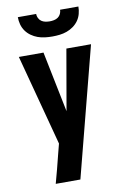

<svg xmlns="http://www.w3.org/2000/svg" viewBox="-102 -1014 705 1074"><g transform="rotate(-10 250.0 -477.5)"><path d="M125 0Q136 -40 146.5 -80Q157 -120 167 -161L182 -219L45 -735H185L255 -390L315 -735H455L265 0ZM250 -815Q229 -815 208 -817.5Q187 -820 167.5 -827Q148 -834 130.5 -846.5Q113 -859 101 -876Q89 -893 83.5 -913.5Q78 -934 78 -955H182Q182 -943 187.5 -931.5Q193 -920 203 -913Q213 -906 225.5 -903.5Q238 -901 250 -901Q262 -901 274.5 -903.5Q287 -906 297 -913Q307 -920 312.5 -931.5Q318 -943 318 -955H422Q422 -934 416.5 -913.5Q411 -893 399 -876Q387 -859 369.5 -846.5Q352 -834 332.5 -827Q313 -820 292 -817.5Q271 -815 250 -815Z"/></g></svg>

Font: Iosevka Heavy
Style: Regular
Weight: 900
Monospace: yes
Designer: Belleve Invis
Foundry: Belleve Invis
Version: Version 32.5.0; ttfautohint (v1.8.4)